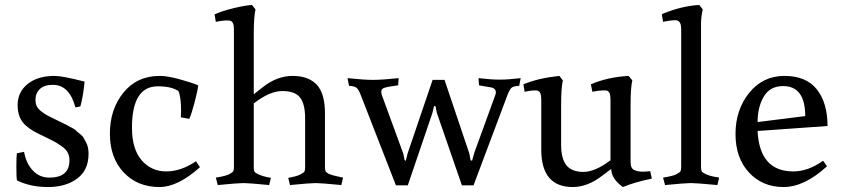

<svg xmlns="http://www.w3.org/2000/svg" viewBox="-20 -738 3393 774"><path d="M179 -22Q260 -22 260 -92Q260 -123 237 -142Q214 -161 172 -181Q130 -201 115 -209.5Q100 -218 84 -232Q51 -261 51 -314Q51 -367 91.5 -399.5Q132 -432 200 -432Q232 -432 321 -409Q315 -348 304 -309L284 -305Q260 -396 193 -396Q158 -396 140.5 -379Q123 -362 123 -335.5Q123 -309 141 -293.5Q159 -278 184 -266Q209 -254 227 -245L249 -234Q279 -219 285.5 -212.5Q292 -206 303 -197.5Q314 -189 317.5 -181.5Q321 -174 327 -164Q337 -146 337 -118Q337 -52 291 -18Q245 16 173.5 16Q102 16 48 -11Q46 -25 46 -65.5Q46 -106 48 -120L77 -126Q85 -80 112 -51Q139 -22 179 -22Z M709 -265Q710 -275 710 -289Q710 -349 699 -371Q672 -390 616 -390Q512 -390 512 -223Q512 -137 551 -92Q590 -47 650 -47Q710 -47 770 -88L786 -64Q697 16 623 16Q534 16 478.5 -43Q423 -102 423 -199.5Q423 -297 477.5 -364.5Q532 -432 624 -432Q655 -432 704 -418.5Q753 -405 779 -394Q777 -373 764.5 -325.5Q752 -278 743 -259Z M1290 -281V-66Q1290 -53 1292.5 -48Q1295 -43 1304 -38Q1318 -31 1353 -24L1363 -22L1356 8Q1274 0 1252.5 0Q1231 0 1149 8L1142 -21Q1176 -27 1190.5 -34.5Q1205 -42 1207.5 -47Q1210 -52 1210 -64V-261Q1210 -319 1189.5 -345Q1169 -371 1118 -371Q1067 -371 1003 -321V-64Q1003 -51 1005.5 -46.5Q1008 -42 1018 -37Q1037 -27 1072 -21L1065 8Q983 0 961.5 0Q940 0 858 8L850 -22Q889 -28 903.5 -35.5Q918 -43 920.5 -48Q923 -53 923 -66V-622Q923 -652 906 -655Q888 -657 861 -652L850 -650L845 -680Q873 -693 919.5 -704.5Q966 -716 996 -718L1010 -700Q1003 -670 1003 -602V-358L1040 -387Q1097 -432 1160 -432Q1223 -432 1256.5 -397Q1290 -362 1290 -281Z M1381 -423Q1447 -416 1484 -416Q1521 -416 1587 -423L1585 -394Q1545 -389 1531 -384.5Q1517 -380 1517 -370Q1517 -360 1520 -353L1606 -118L1611 -92L1616 -90L1623 -119L1724 -416H1772L1872 -119L1877 -92L1883 -90L1892 -122L1976 -353Q1979 -360 1979 -366Q1979 -380 1963 -385L1911 -394L1909 -423Q1959 -417 1994 -417Q2029 -417 2079 -423L2073 -392Q2050 -391 2042 -384Q2034 -377 2025 -353L1889 9H1842L1741 -283L1736 -309L1730 -311L1723 -282L1624 9H1576L1435 -353Q1426 -377 1417.5 -384Q1409 -391 1387 -392Z M2522 -85Q2522 -59 2537 -52.5Q2552 -46 2569 -46Q2586 -46 2601 -48L2608 -18Q2539 -4 2491 16Q2444 -18 2444 -57L2408 -30Q2349 16 2289 16Q2162 16 2162 -135V-338Q2162 -370 2145 -373Q2130 -375 2105 -370L2095 -368L2090 -398Q2149 -423 2235 -432L2249 -414Q2242 -384 2242 -316V-155Q2242 -98 2263.5 -71.5Q2285 -45 2332 -45Q2379 -45 2441 -92V-338Q2441 -370 2425 -373Q2407 -375 2379 -370L2368 -368L2362 -398Q2428 -427 2514 -432L2529 -414Q2522 -384 2522 -316Z M2806 -66Q2806 -53 2808.5 -48Q2811 -43 2821 -38Q2840 -28 2869 -24L2879 -22L2872 8Q2787 0 2765 0Q2743 0 2661 8L2653 -22Q2692 -28 2706.5 -35.5Q2721 -43 2723.5 -48Q2726 -53 2726 -66V-622Q2726 -651 2709 -656Q2695 -658 2663 -652L2653 -650L2648 -681Q2727 -714 2799 -718L2813 -700Q2806 -670 2806 -642Q2806 -614 2806 -603Z M3178 -47Q3238 -47 3298 -90L3314 -68Q3223 16 3138.5 16Q3054 16 2999.5 -42.5Q2945 -101 2945 -198Q2945 -295 3000 -363.5Q3055 -432 3142.5 -432Q3230 -432 3273 -377.5Q3316 -323 3316 -230L3034 -210Q3042 -47 3178 -47ZM3137 -391Q3084 -391 3059 -348.5Q3034 -306 3034 -246L3226 -270Q3226 -391 3137 -391Z"/></svg>

Font: Buenard
Style: Regular
Weight: 400
Designer: Gustavo Ibarra
Foundry: FontFuror
Version: Version 1.001 2011